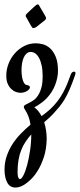

<svg xmlns="http://www.w3.org/2000/svg" viewBox="-30 -505 356 856"><path d="M305.2 -171.4Q292 -133.3 280.8 -107.4Q269.5 -81.5 258.3 -62.7Q247.1 -43.9 235.4 -29.8Q223.6 -15.6 210.4 -1Q200.2 10.3 189.2 20.3Q178.2 30.3 167 40Q172.9 58.6 175.5 77.6Q178.2 96.7 178.2 113.8Q177.2 160.2 165.5 195.6Q153.8 231 137.9 256.3Q122.1 281.7 105.2 297.1Q88.4 312.5 77.6 318.8Q66.4 325.7 56.6 328.4Q46.9 331.1 38.6 331.1Q14.2 331.1 2.2 308.8Q-9.8 286.6 -9.8 251.5Q-9.8 219.2 0 190.7Q9.8 162.1 25.9 137.2Q42 112.3 63 90.8Q84 69.3 106 50.8Q100.6 13.2 82 -15.1Q76.2 -23.9 76.2 -27.3Q76.2 -33.7 82.5 -37.4Q88.9 -41 98.4 -45.7Q107.9 -50.3 118.9 -57.6Q129.9 -64.9 139.2 -79.1Q146 -89.4 150.1 -100.6Q154.3 -111.8 156.5 -122.8Q158.7 -133.8 159.4 -144.3Q160.2 -154.8 160.2 -163.6Q160.2 -191.9 155.8 -212.6Q151.4 -233.4 144 -246.8Q136.7 -260.3 127.2 -266.8Q117.7 -273.4 107.4 -273.4Q96.7 -273.4 88.9 -266.8Q81.1 -260.3 75.9 -248.8Q70.8 -237.3 68.4 -222.7Q65.9 -208 65.9 -191.9Q65.9 -179.7 67.4 -168.2Q68.8 -156.7 71.8 -147.5Q74.7 -138.2 79.1 -132.3Q83.5 -126.5 89.4 -126Q103.5 -123.5 103.5 -115.7Q103.5 -112.3 100.3 -107.9Q97.2 -103.5 91.6 -99.9Q85.9 -96.2 78.1 -93.8Q70.3 -91.3 61 -91.3Q51.8 -91.3 40.8 -95.2Q29.8 -99.1 20.3 -108.2Q10.7 -117.2 4.4 -131.6Q-2 -146 -2 -167.5Q-2 -195.3 8.3 -221.4Q18.6 -247.6 36.4 -267.6Q54.2 -287.6 78.1 -299.8Q102.1 -312 129.4 -312Q143.6 -312 160.9 -307.6Q178.2 -303.2 193.1 -289.8Q208 -276.4 218.3 -252.2Q228.5 -228 228.5 -188.5Q228.5 -160.2 216.3 -127.2Q204.1 -94.2 176.3 -64.9Q171.4 -60.1 164.6 -54.4Q157.7 -48.8 150.4 -43.5Q143.1 -38.1 136 -33.7Q128.9 -29.3 123 -26.9Q133.3 -19 141.4 -8.8Q149.4 1.5 155.3 12.7Q166.5 4.4 176.5 -3.4Q186.5 -11.2 194.3 -18.6Q212.9 -36.1 226.8 -54.4Q240.7 -72.8 251.2 -92.3Q261.7 -111.8 270 -131.8Q278.3 -151.9 285.6 -172.9Q290 -185.5 300.3 -185.5Q302.7 -185.5 304.7 -184.1Q306.6 -182.6 306.6 -179.2Q306.6 -175.8 305.2 -171.4ZM59.1 293.5Q65.9 293.5 74.7 276.1Q83.5 258.8 91.1 230.5Q98.6 202.1 104 166.5Q109.4 130.9 109.4 94.2Q96.2 108.9 85 125.5Q73.7 142.1 65.4 162.1Q57.1 182.1 52.7 206.8Q48.3 231.4 48.3 261.2Q48.3 278.8 51.5 286.1Q54.7 293.5 59.1 293.5ZM173.8 -429.7Q175.3 -426.8 175.3 -423.8Q175.3 -418 166 -411.6Q153.8 -402.8 145.3 -395.3Q136.7 -387.7 130.4 -383.8Q124.5 -379.9 119.6 -379.9Q115.7 -379.9 114 -381.8Q112.3 -383.8 109.9 -387.7Q106.9 -392.1 104 -397.5Q101.1 -402.8 98.1 -408.2Q95.2 -413.6 92.5 -418.5Q89.8 -423.3 87.9 -426.3Q86.4 -428.7 85.4 -430.7Q84.5 -432.6 84.5 -435.1Q84.5 -439 88.9 -443.4Q90.8 -445.3 96.7 -450.9Q102.5 -456.5 109.4 -462.9Q116.2 -469.2 122.1 -474.6Q127.9 -480 129.9 -481.4Q131.8 -482.9 134 -484.1Q136.2 -485.4 138.7 -485.4Q142.6 -485.4 144 -481.4Q145 -479 149.7 -471.4Q154.3 -463.9 159.4 -455.1Q164.6 -446.3 168.7 -439Q172.9 -431.6 173.8 -429.7Z"/></svg>

Font: Engagement
Style: Regular
Weight: 400
Designer: Astigmatic (AOETI)
Foundry: Astigmatic (AOETI)
Version: Version 1.000